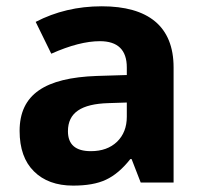

<svg xmlns="http://www.w3.org/2000/svg" viewBox="-20 -577 644 607"><path d="M528.8 0V-363.8C528.8 -494.1 448.2 -557.1 301.8 -557.1C225.1 -557.1 155.8 -540.5 92.8 -507.8L142.1 -407.2C201.2 -433.6 252.4 -446.8 295.9 -446.8C352.5 -446.8 380.9 -418.9 380.9 -363.8V-339.8L286.1 -336.9C122.6 -331.1 42 -278.8 42 -163.1C42 -107.9 57.1 -64.9 87.4 -35.2C117.2 -5.4 158.7 9.8 210.9 9.8C253.4 9.8 288.1 3.9 314.9 -8.8C341.3 -21 367.2 -42.5 392.1 -74.2H396L424.8 0ZM380.9 -208C380.9 -175.3 370.6 -148.9 350.1 -128.9C329.1 -108.9 301.8 -99.1 267.1 -99.1C218.8 -99.1 194.8 -120.1 194.8 -162.1C194.8 -220.7 236.8 -248.5 323.2 -251L380.9 -252.9Z"/></svg>

Font: Sahel
Style: Bold
Weight: 700
Foundry: Saber Rastikerdar (saber.rastikerdar@gmail.com)
Version: Version 3.4.0